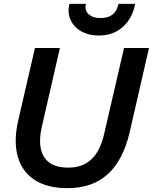

<svg xmlns="http://www.w3.org/2000/svg" viewBox="-20 -970 796 1000"><path d="M331 10Q227 10 161 -32.5Q95 -75 72.5 -154.5Q50 -234 75 -343L162 -720H292L198 -310Q183 -247 192 -198.5Q201 -150 236.5 -123.5Q272 -97 336 -97Q411 -97 457 -141Q503 -185 523 -275L626 -720H756L655 -280Q621 -135 541 -62.5Q461 10 331 10ZM495 -785Q453 -785 420.5 -798.5Q388 -812 367.5 -835.5Q347 -859 340 -888.5Q333 -918 342 -950H428Q422 -930 429 -913.5Q436 -897 455 -886.5Q474 -876 504 -876Q543 -876 566.5 -894.5Q590 -913 597 -950H684Q670 -875 620 -830Q570 -785 495 -785Z"/></svg>

Font: Instrument Sans SemiBold
Style: Italic
Weight: 600
Italic angle: -13°
Designer: Rodrigo Fuenzalida
Foundry: fragTYPE
Version: Version 1.000;gftools[0.9.28]